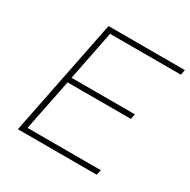

<svg xmlns="http://www.w3.org/2000/svg" viewBox="-157 -849 988 998"><g transform="rotate(30 337.0 -350.0)"><path d="M116 -31H556L549 0H76L216 -700H674L668 -669H243L184 -371H564L558 -340H178Z"/></g></svg>

Font: Montserrat Thin ExtraLight
Style: Italic
Weight: 250
Italic angle: -11.3°
Version: Version 9.000